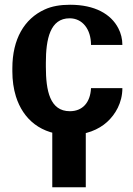

<svg xmlns="http://www.w3.org/2000/svg" viewBox="-20 -558 561 808"><path d="M32 -257C32 -220 37 -184 47 -152C77 -57 151 10 276 10C341 10 395 -12 431 -45C465 -76 495 -125 495 -187H363C360 -126 327 -90 274 -90C190 -90 173 -176 173 -277V-294C173 -394 191 -481 273 -481C327 -481 363 -435 363 -369H495C495 -394 489 -418 478 -439C447 -499 379 -538 275 -538C234 -538 198 -532 168 -518C82 -479 32 -393 32 -271ZM200 -17V230H341V-17Z"/></svg>

Font: Aerodynamic
Style: Regular
Weight: 500
Designer: Google
Version: Version 2.000980; 2014